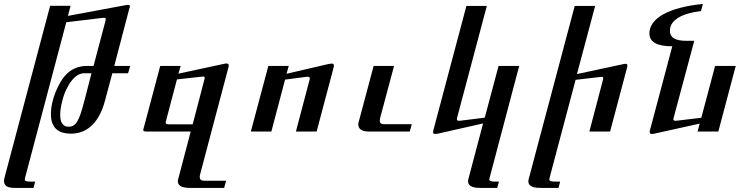

<svg xmlns="http://www.w3.org/2000/svg" viewBox="-40 -657 3762 959"><path d="M606.9 -618.2 530.8 -327.6H610.4L599.6 -291H521L483.9 -152.3Q472.2 -108.9 454.8 -78.1Q437.5 -47.4 415.5 -27.6Q393.6 -7.8 367.7 1.5Q341.8 10.7 313.5 10.7Q291.5 10.7 273.2 5.4Q254.9 0 241.7 -11.7Q228.5 -23.4 221.4 -42Q214.4 -60.5 214.4 -86.9Q214.4 -114.7 220.7 -142.8Q227.1 -170.9 237.3 -196.5Q247.6 -222.2 260 -243.7Q272.5 -265.1 284.7 -278.8Q327.6 -327.6 394 -327.6H427.2L486.8 -552.7Q488.3 -559.1 488.3 -562.5Q488.3 -567.9 479 -567.9Q472.2 -567.9 469.7 -567.4L291 -545.9L86.4 226.6Q84 234.9 84 239.3Q84 245.6 90.1 247.8Q96.2 250 112.3 250H135.7L127.4 281.7H37.6Q6.3 281.7 -6.6 273.7Q-19.5 265.6 -20 247.6Q-20 244.1 -19.5 239.7Q-19 235.4 -17.1 229L210.4 -627.9H312.5L299.3 -577.6L592.8 -632.3Q594.2 -632.8 599.6 -632.8Q608.9 -632.8 608.9 -625Q608.9 -620.6 606.9 -618.2ZM417 -291H378.9Q364.3 -291 348.4 -281.7Q332.5 -272.5 318.1 -254.4Q303.7 -236.3 291.3 -210.4Q278.8 -184.6 270.5 -150.9Q266.6 -136.7 263.7 -118.7Q260.7 -100.6 260.7 -83Q260.7 -71.3 262.7 -60.5Q264.6 -49.8 269.5 -41.7Q274.4 -33.7 282.5 -28.8Q290.5 -23.9 303.2 -23.9Q316.9 -23.9 327.4 -30.5Q337.9 -37.1 346.7 -52Q355.5 -66.9 363.5 -91.3Q371.6 -115.7 380.9 -151.4Z M981.4 -261.7Q982.4 -267.1 982.4 -268.6Q981.9 -276.4 970.2 -274.4L843.8 -260.3L788.6 -51.3Q787.6 -45.9 787.6 -44.4Q787.6 -36.1 803.2 -36.1H922.4ZM1089.4 245.6 1079.6 281.7H913.6Q883.3 281.7 867.7 275.4Q848.6 267.6 848.1 248Q848.1 240.7 851.1 233.4L912.6 0H690.9Q675.8 0 675.3 -6.8Q675.3 -9.3 677.2 -15.6L760.3 -327.6H862.3L851.1 -289.1L1084.5 -339.4Q1087.4 -339.8 1089.4 -339.8Q1091.3 -339.8 1091.8 -339.8Q1102.1 -339.8 1102.5 -330.6Q1102.5 -326.2 1101.6 -322.8L959 215.8Q957.5 222.2 957.5 226.6Q957.5 245.6 979 245.6Z M1627 -322.3 1541.5 0H1438L1506.8 -260.7Q1510.7 -275.9 1491.2 -273.4L1383.8 -259.3L1315.4 0H1212.9L1300.3 -327.6H1402.3L1391.1 -288.6L1603.5 -337.9Q1611.3 -339.4 1617.2 -339.4Q1627.4 -339.4 1627.9 -330.1Q1627.9 -325.2 1627 -322.3Z M2016.6 -36.6 2006.8 0H1801.3Q1772.9 0 1760.3 -11.2Q1750 -20 1749.5 -35.2Q1749.5 -41.5 1751.5 -47.4L1826.2 -327.6H1928.2L1858.4 -66.4Q1856.9 -59.6 1856.9 -53.7Q1856.9 -36.6 1878.9 -36.6Z M2553.2 -327.6 2406.7 226.6Q2403.8 235.4 2403.8 238.3Q2404.3 250 2428.2 250H2452.1L2443.4 281.7H2362.3Q2336.9 281.7 2322.3 277.3Q2298.3 269.5 2297.9 249Q2297.9 241.2 2300.3 233.9L2373 -40.5L2146.5 10.7Q2137.7 12.2 2133.3 12.2Q2123 12.2 2123 3.4Q2123 0 2124.5 -6.3L2289.6 -627.4H2391.6L2242.7 -67.4Q2241.7 -62 2242.2 -60.5Q2242.2 -53.7 2252.9 -53.7Q2257.8 -54.2 2260.3 -54.2L2381.3 -69.3L2450.2 -327.6Z M3092.3 -320.3 3007.3 0H2903.8L2972.2 -260.3Q2973.1 -264.6 2973.1 -266.1Q2973.1 -274.4 2961.4 -272.9L2835 -258.3L2706.1 227.1Q2703.6 235.8 2703.6 238.3Q2703.6 242.7 2706.1 245.1Q2711.9 250 2729 250H2757.8L2749.5 281.7H2664.6Q2638.2 281.7 2623 277.3Q2599.6 270 2599.1 248.5Q2599.1 241.2 2601.6 233.9L2830.6 -627.4H2932.6L2841.8 -287.1L3071.8 -336.4Q3080.1 -338.4 3084 -338.4Q3093.3 -338.4 3093.8 -330.1Q3093.8 -326.7 3092.3 -320.3Z M3634.8 -327.6 3547.9 0H3444.3L3454.6 -39.6L3227.5 10.7Q3220.2 12.2 3215.8 12.2Q3209.5 12.2 3207.3 9.3Q3205.1 6.3 3205.1 0Q3205.1 -2.4 3206.1 -5.4L3317.9 -425.8Q3259.8 -425.8 3231.7 -442.1Q3203.6 -458.5 3203.6 -489.7Q3203.6 -518.1 3221.4 -542.5Q3239.3 -566.9 3273.2 -585.7Q3307.1 -604.5 3356.9 -617.7Q3406.7 -630.9 3470.7 -637.2L3461.4 -602.1Q3426.8 -597.7 3398.2 -589.6Q3369.6 -581.5 3349.1 -569.3Q3328.6 -557.1 3317.4 -540.8Q3306.2 -524.4 3306.2 -503.4Q3306.2 -477.1 3326.9 -465.1Q3347.7 -453.1 3388.2 -453.1H3427.7L3324.2 -66.9Q3323.7 -64.5 3323.5 -63.2Q3323.2 -62 3323.2 -61Q3323.7 -53.7 3334.5 -53.7Q3336.9 -54.2 3338.4 -54.2Q3339.8 -54.2 3340.8 -54.2L3462.9 -68.8L3531.7 -327.6Z"/></svg>

Font: Arian Grqi
Style: Regular
Weight: 400
Designer: Ruben Hakobyan (Tarumian)
Foundry: Ruben Hakobyan (Tarumian)
Version: Version 1.003